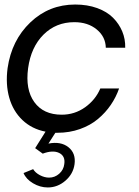

<svg xmlns="http://www.w3.org/2000/svg" viewBox="-20 -575 606 840"><path d="M305.2 -478Q225.1 -478 170.4 -423.6Q115.7 -369.1 103 -276.9Q90.3 -183.6 130.1 -128.4Q169.9 -73.2 250 -73.2Q306.6 -73.2 352.3 -105.7Q397.9 -138.2 418.9 -188H501Q487.8 -149.9 464.8 -116.2Q441.9 -82.5 408.9 -54.7Q376 -26.9 330.1 -10.5Q284.2 5.9 231 5.9H222.2L191.9 53.2Q245.6 42.5 279.1 68.8Q312.5 95.2 306.2 143.1Q300.3 186 266.1 215.6Q231.9 245.1 189 245.1Q155.3 245.1 124.5 226.8Q93.8 208.5 83 182.1L125 165Q134.3 180.7 154.5 191.4Q174.8 202.1 194.8 202.1Q219.7 202.1 239 185.1Q258.3 168 261.2 143.1Q266.6 107.9 239 94.2Q211.4 80.6 167 97.2L133.8 73.2L179.2 1Q119.1 -10.7 78.1 -49.8Q37.1 -88.9 20.5 -147.5Q3.9 -206.1 13.2 -276.9Q30.8 -398.9 112.8 -477.1Q194.8 -555.2 309.1 -555.2Q362.3 -555.2 405.3 -539.6Q448.2 -523.9 474.6 -497.3Q501 -470.7 514.9 -437.3Q528.8 -403.8 527.8 -366.2H442.9Q441.9 -414.1 403.3 -446Q364.7 -478 305.2 -478Z"/></svg>

Font: Oakes Grotesk
Style: Italic
Weight: 400
Italic angle: -8°
Designer: Samuel Oakes
Foundry: Samuel Oakes
Version: Version 1.000;PS 001.000;hotconv 1.0.88;makeotf.lib2.5.64775